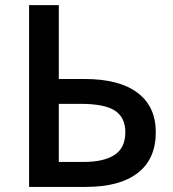

<svg xmlns="http://www.w3.org/2000/svg" viewBox="-20 -734 680 754"><path d="M591.8 -214.8Q591.8 -109.9 521.2 -54.9Q450.7 0 316.9 0H94.2V-713.9H210.9V-423.8H312Q447.8 -423.8 519.8 -369.9Q591.8 -315.9 591.8 -214.8ZM210.9 -98.1H309.1Q387.7 -98.1 429.9 -125.7Q472.2 -153.3 472.2 -214.8Q472.2 -272.5 431.6 -299.3Q391.1 -326.2 295.9 -326.2H210.9Z"/></svg>

Font: JBL Sans
Style: Semibold
Weight: 600
Version: Version 1.10